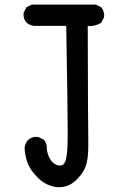

<svg xmlns="http://www.w3.org/2000/svg" viewBox="-20 -803 540 828"><path d="M135.3 -212.9Q140.6 -212.9 147 -211.4L168.9 -200.7L169.9 -199.2Q182.1 -185.5 182.1 -165Q182.1 -162.6 181.6 -159.7Q187.5 -122.6 205.6 -104.5Q221.2 -88.9 237.8 -88.9Q253.9 -88.9 260.7 -105Q265.1 -113.8 267.8 -134.3Q270.5 -154.8 271.2 -176.3Q272 -197.8 272 -225.6Q272 -336.9 265.6 -691.4H126.5Q107.9 -693.8 94.2 -705.6Q86.9 -713.9 84.2 -722.9Q81.5 -731.9 81.5 -740.2Q81.5 -743.7 82 -748L93.8 -771.5L117.2 -783.2H393.6L416 -772L417 -770.5Q429.2 -756.8 429.2 -736.3Q429.2 -733.4 428.7 -728.5L417 -705.6L415 -704.1Q393.1 -690.4 364.3 -690.4Q361.3 -690.4 358.4 -690.9Q359.4 -256.3 360.8 -189.5Q360.8 -182.1 360.8 -174.8Q360.8 -117.2 350.1 -87.4Q337.9 -53.2 304.7 -22.9Q274.4 4.4 234.4 4.4Q228 4.4 223.6 3.9Q177.2 -2.4 142.1 -37.6Q110.4 -69.8 99.1 -99.6Q87.9 -130.4 85.9 -165.5Q88.4 -184.1 99.6 -197.8Q114.7 -212.9 135.3 -212.9Z"/></svg>

Font: Bakudai
Style: Bold
Weight: 700
Version: Version 1.48